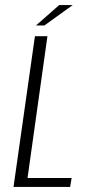

<svg xmlns="http://www.w3.org/2000/svg" viewBox="-20 -733 337 753"><path d="M33 0 117 -591H166L88 -35H261L255 0ZM121 -633 212 -713H265L154 -633Z"/></svg>

Font: Alumni Sans Light
Style: Italic
Weight: 300
Italic angle: -8°
Version: Version 1.016